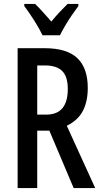

<svg xmlns="http://www.w3.org/2000/svg" viewBox="-20 -960 516 980"><path d="M208 -714Q321 -714 374.5 -663.5Q428 -613 428 -511Q428 -442 403 -394Q378 -346 321 -318L466 0H356L232 -293H170V0H70V-714ZM209 -626H170V-375H216Q326 -375 326 -506Q326 -569 297.5 -597.5Q269 -626 209 -626ZM197 -780Q182 -812 155.5 -854Q129 -896 104 -929V-940H159Q177 -923 198.5 -899Q220 -875 242 -850Q266 -879 283.5 -897.5Q301 -916 325 -940H380V-929Q365 -909 347 -883Q329 -857 313 -829.5Q297 -802 286 -780Z"/></svg>

Font: Noto Sans ExtraCondensed Medium
Style: Regular
Weight: 500
Width: 2
Designer: Monotype Design Team
Foundry: Monotype Imaging Inc.
Version: Version 2.013; ttfautohint (v1.8.4.7-5d5b)